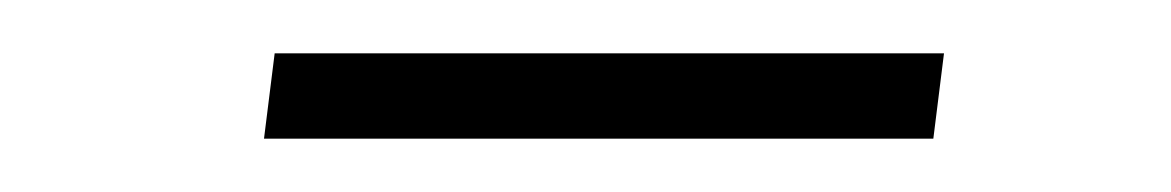

<svg xmlns="http://www.w3.org/2000/svg" viewBox="-20 -349 439 72"><path d="M83 -329H334L330 -297H79Z"/></svg>

Font: FiraGO UltraLight
Style: Italic
Weight: 200
Italic angle: -8°
Designer: bBox Type GmbH
Foundry: bBox Type GmbH
Version: Version 1.001